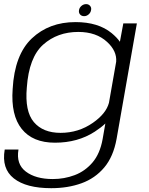

<svg xmlns="http://www.w3.org/2000/svg" viewBox="-27 -706 741 956"><path d="M228 231Q103.5 231 41.8 182.2Q-20 133.5 -3.5 38.5H65Q52.5 111 101.5 148.2Q150.5 185.5 236 185.5Q293 185.5 344.8 166Q396.5 146.5 433.8 102.8Q471 59 484 -13.5L497.5 -91Q476.5 -71 445 -50.5Q360.5 4.5 246.5 4.5Q136 4.5 81.2 -64Q26.5 -132.5 36 -262.5Q45.5 -433.5 131.5 -514.8Q217.5 -596 349 -596Q462 -596 529 -541Q555.5 -519 570 -498L587 -589.5H654.5L553.5 -14.5Q537.5 74 492 128Q446.5 182 378.8 206.5Q311 231 228 231ZM551.5 -399Q555.5 -452 506.5 -497Q452.5 -547 363 -547Q259 -547 188 -483.8Q117 -420.5 106.5 -270Q96 -152 141.5 -98.2Q187 -44.5 274.5 -44.5Q364 -44.5 435.5 -94.5Q501 -140 515.5 -194ZM392 -625.5Q379 -625.5 371.5 -634.2Q364 -643 366.5 -656Q368.5 -668 378.8 -676.8Q389 -685.5 402 -685.5Q414 -685.5 421.5 -676.8Q429 -668 426.5 -656Q424.5 -643 414.2 -634.2Q404 -625.5 392 -625.5Z"/></svg>

Font: Anybody ExtraExpanded Light
Style: Italic
Weight: 300
Width: 8
Italic angle: -10°
Designer: Tyler Finck
Foundry: Etcetera Type Company
Version: Version 1.010; ttfautohint (v1.8.3) -l 8 -r 50 -G 200 -x 14 